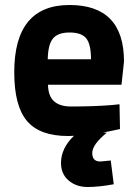

<svg xmlns="http://www.w3.org/2000/svg" viewBox="-20 -532 551 768"><path d="M407 -1Q349 46 349 80Q349 114 381 114L423 110L435 205Q376 216 330.5 216Q285 216 254.5 190Q224 164 224 120Q224 61 276 11Q268 12 252 12Q139 12 88 -48Q37 -108 37 -243Q37 -512 258 -512Q476 -512 476 -286L466 -193H172Q173 -147 196.5 -126.5Q220 -106 264 -106Q357 -106 430 -112L458 -115L460 -16Q430 -9 393 -2ZM344 -295Q344 -355 325 -378.5Q306 -402 258.5 -402Q211 -402 191.5 -377.5Q172 -353 171 -295Z"/></svg>

Font: Titillium Web[RUS by Daymarius]
Style: Bold
Weight: 700
Designer: Cyrillization by Daymarius
Foundry: Cyrillization by Daymarius
Version: Version 1.002 September 11, 2018